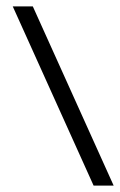

<svg xmlns="http://www.w3.org/2000/svg" viewBox="-20 -583 377 603"><path d="M274 0 20 -563H83L337 0Z"/></svg>

Font: Darker Grotesque Medium
Style: Regular
Weight: 500
Designer: Gabriel Lam
Foundry: TypeRant
Version: Version 1.000;gftools[0.9.28]